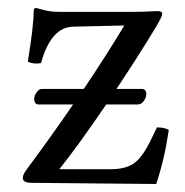

<svg xmlns="http://www.w3.org/2000/svg" viewBox="-20 -459 464 482"><path d="M70.8 -439Q75.7 -438 85.4 -435.1Q95.2 -432.1 105.7 -430.7Q116.2 -429.2 129.9 -429.2H313Q326.2 -429.2 340.1 -429.7Q354 -430.2 364 -430.7Q374 -431.2 375 -431.2Q387.2 -431.2 387.2 -424.1Q387.2 -417 369.1 -387.2Q326.7 -317.4 272.5 -235.8H335Q347.2 -235.8 347.2 -223.1Q347.2 -214.4 341.1 -205.6Q335 -196.8 326.2 -196.8H246.6Q177.7 -95.2 128.9 -34.2H262.2Q299.3 -35.2 319.6 -51.5Q339.8 -67.9 359.9 -109.9L374 -139.2Q393.1 -139.2 403.8 -132.8Q392.6 -57.6 372.1 2.9L60.1 0Q37.1 0 37.1 -12.2Q37.1 -20 45.9 -32.2Q105.5 -112.3 163.6 -196.8H77.1Q65.9 -196.8 65.9 -210.9Q65.9 -218.8 72 -227.3Q78.1 -235.8 85 -235.8H190.4Q250 -324.7 292 -395L164.1 -392.1Q107.9 -391.1 83 -300.8Q65.9 -296.9 49.8 -304.2Q64 -390.1 64.9 -433.1Q64.9 -439 70.8 -439Z"/></svg>

Font: Linux Libertine Capitals
Style: Small Caps
Weight: 400
Designer: Philipp H. Poll
Foundry: Philipp H. Poll
Version: Version 5.1.3